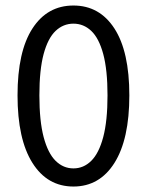

<svg xmlns="http://www.w3.org/2000/svg" viewBox="-20 -670 537 702"><path d="M248.5 12Q153 12 98.6 -74.4Q44.1 -160.8 44.1 -321.3Q44.1 -481.7 98.6 -565.8Q153 -649.8 248.5 -649.8Q344 -649.8 398.5 -565.6Q452.9 -481.4 452.9 -321.3Q452.9 -160.8 398.5 -74.4Q344 12 248.5 12ZM248.5 -54.3Q285.6 -54.3 313.6 -81.9Q341.7 -109.6 357.4 -168.7Q373.1 -227.8 373.1 -321.3Q373.1 -414.7 357.4 -472.7Q341.7 -530.6 313.6 -557.1Q285.6 -583.5 248.5 -583.5Q211.4 -583.5 183.4 -557.1Q155.3 -530.6 139.6 -472.7Q124 -414.7 124 -321.3Q124 -227.8 139.6 -168.7Q155.3 -109.6 183.4 -81.9Q211.4 -54.3 248.5 -54.3Z"/></svg>

Font: Source Sans Variable
Style: Regular
Weight: 200
Designer: Paul D. Hunt
Foundry: Adobe Systems Incorporated
Version: Version 3.006;hotconv 1.0.111;makeotfexe 2.5.65597